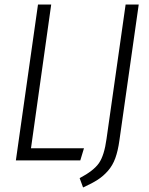

<svg xmlns="http://www.w3.org/2000/svg" viewBox="-20 -705 653 844"><path d="M205.1 -685.1 116.2 -53.2H349.1L333 0H49.8L147 -685.1ZM589.8 -685.1 504.9 -87.9Q498.5 -41.5 486.8 -9.5Q475.1 22.5 454.6 45.9Q434.1 69.3 409.4 85.2Q384.8 101.1 345.2 119.1L330.1 78.1Q392.1 45.4 415.3 11.5Q438.5 -22.5 448.2 -94.2L532.2 -685.1Z"/></svg>

Font: Fira Sans Compressed Light
Style: Italic
Weight: 300
Width: 3
Italic angle: -8°
Designer: Carrois Corporate & Edenspiekermann AG
Foundry: Carrois Corporate GbR & Edenspiekermann AG
Version: Version 4.203;PS 004.203;hotconv 1.0.88;makeotf.lib2.5.64775